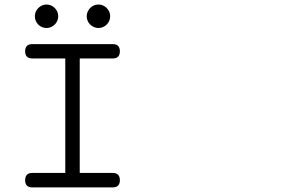

<svg xmlns="http://www.w3.org/2000/svg" viewBox="-20 -813 1244 850"><path d="M123 -554.2Q91.3 -554.2 91.3 -585.9Q91.3 -617.7 123 -617.7H479Q510.7 -617.7 510.7 -585.9Q510.7 -554.2 479 -554.2H333V-47.4H479Q510.7 -47.4 510.7 -15.1Q510.7 16.6 479 16.6H123Q91.3 16.6 91.3 -15.1Q91.3 -47.4 123 -47.4H269V-554.2ZM186 -793Q196.8 -793 206.1 -788.8Q215.3 -784.7 222.4 -777.6Q229.5 -770.5 233.6 -761.2Q237.8 -752 237.8 -741.2Q237.8 -730.5 233.6 -720.9Q229.5 -711.4 222.4 -704.3Q215.3 -697.3 205.8 -693.1Q196.3 -689 186 -689Q175.8 -689 166.3 -692.9Q156.7 -696.8 149.7 -703.9Q142.6 -710.9 138.4 -720.5Q134.3 -730 134.3 -741.2Q134.3 -752 138.4 -761.2Q142.6 -770.5 149.7 -777.6Q156.7 -784.7 166 -788.8Q175.3 -793 186 -793ZM416 -793Q426.8 -793 436 -788.8Q445.3 -784.7 452.4 -777.6Q459.5 -770.5 463.6 -761.2Q467.8 -752 467.8 -741.2Q467.8 -730.5 463.6 -720.9Q459.5 -711.4 452.4 -704.3Q445.3 -697.3 435.8 -693.1Q426.3 -689 416 -689Q404.8 -689 395.3 -693.4Q385.7 -697.8 378.7 -704.8Q371.6 -711.9 367.7 -721.4Q363.8 -731 363.8 -741.2Q363.8 -751.5 367.9 -760.7Q372.1 -770 378.9 -777.3Q385.7 -784.7 395.3 -788.8Q404.8 -793 416 -793Z"/></svg>

Font: Erica Type
Style: Italic
Weight: 400
Monospace: yes
Designer: Peter Wiegel
Foundry: Peter Wiegel
Version: Version 1.000 2010 initial release